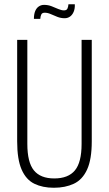

<svg xmlns="http://www.w3.org/2000/svg" viewBox="-20 -874 514 906"><path d="M234 12Q181 12 142 -7Q103 -26 82 -74Q61 -122 61 -207V-686H109V-195Q109 -108 140 -70Q171 -32 236 -32Q302 -32 333.5 -70Q365 -108 365 -195V-686H413V-207Q413 -122 391 -74Q369 -26 328.5 -7Q288 12 234 12ZM140 -785Q140 -807 146 -821.5Q152 -836 163 -843.5Q174 -851 188 -851Q207 -851 223.5 -844.5Q240 -838 255 -831.5Q270 -825 282 -825Q294 -825 298 -833Q302 -841 303 -854H333Q334 -833 327.5 -818Q321 -803 310 -795.5Q299 -788 285 -788Q267 -788 250.5 -794.5Q234 -801 219.5 -807.5Q205 -814 191 -814Q179 -814 175 -806Q171 -798 170 -785Z"/></svg>

Font: Archivo ExtraCondensed Thin
Style: Regular
Weight: 250
Width: 2
Designer: Hector Gatti
Foundry: Omnibus-Type
Version: Version 2.001